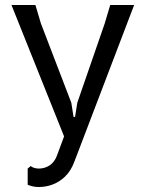

<svg xmlns="http://www.w3.org/2000/svg" viewBox="-20 -530 584 770"><path d="M103 136Q111 142 119.5 144Q128 146 136 146Q159 146 178.5 133.5Q198 121 208 95L237 17L26 -510H122L144 -436L266 -118L275 -61H281L290 -118L400 -436L422 -510H518L278 119Q264 156 241 178Q218 200 191 210Q164 220 136 220Q122 220 111.5 217.5Q101 215 91 211V146Z"/></svg>

Font: AR One Sans
Style: Regular
Weight: 400
Designer: Niteesh Yadav
Foundry: Niteesh Yadav
Version: Version 1.001;gftools[0.9.33]